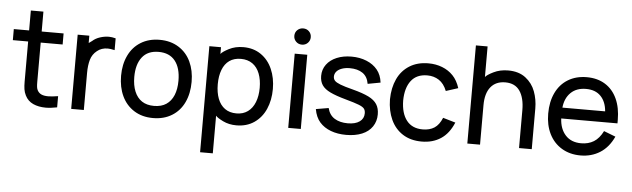

<svg xmlns="http://www.w3.org/2000/svg" viewBox="-53 -872 4278 1300"><g transform="rotate(5 2086.0 -222.0)"><path d="M270.5 16.1Q221.2 16.1 184.3 -0.7Q147.5 -17.6 129.4 -54.2Q119.1 -74.7 116 -95.9Q112.8 -117.2 112.8 -147.9V-419.9H8.8V-495.1H112.8V-630.4H198.2V-495.1H347.2V-419.9H198.2V-151.9Q198.2 -130.4 200 -117.7Q201.7 -105 207 -95.2Q216.8 -77.6 234.4 -69.8Q252 -62 280.3 -62Q305.2 -62 347.2 -68.8V7.3Q302.7 16.1 270.5 16.1Z M528.8 9.3H442.9V-495.1H522V-446.3Q520 -442.9 543.9 -460.9Q564.9 -480 595 -489.7Q625 -499.5 655.3 -499.5Q675.8 -499.5 701.2 -492.7V-412.6Q671.4 -419.4 654.3 -419.4Q611.3 -419.4 582 -395Q550.8 -370.6 539.8 -332.3Q528.8 -293.9 528.8 -242.7Z M999.5 22.9Q925.3 22.9 870.8 -11.5Q816.4 -45.9 788.1 -106Q759.8 -166 759.8 -243.7Q759.8 -321.3 788.6 -381.6Q817.4 -441.9 871.8 -475.3Q926.3 -508.8 999.5 -508.8Q1073.7 -508.8 1128.4 -474.6Q1183.1 -440.4 1211.2 -380.6Q1239.3 -320.8 1239.3 -243.7Q1239.3 -165 1210.9 -104.7Q1182.6 -44.4 1127.9 -10.7Q1073.2 22.9 999.5 22.9ZM999.5 -59.6Q1049.3 -59.6 1082.5 -81.8Q1115.7 -104 1132.8 -145.3Q1149.9 -186.5 1149.9 -243.7Q1149.9 -330.6 1111.6 -378.7Q1073.2 -426.8 999.5 -426.8Q925.3 -426.8 887.5 -377.9Q849.6 -329.1 849.6 -243.7Q849.6 -186.5 866.9 -144.8Q884.3 -103 917.2 -81.3Q950.2 -59.6 999.5 -59.6Z M1424.3 225.6H1337.9V-495.1H1417V-449.2Q1427.7 -464.4 1470.7 -486.6Q1513.7 -508.8 1568.8 -508.8Q1637.7 -508.8 1688.2 -473.9Q1738.8 -439 1765.1 -378.7Q1791.5 -318.4 1791.5 -243.7Q1791.5 -168 1765.1 -107.7Q1738.8 -47.4 1687.7 -12.2Q1636.7 22.9 1566.4 22.9Q1515.6 22.9 1475.3 3.2Q1435.1 -16.6 1424.3 -30.3ZM1560.1 -57.6Q1605 -57.6 1637 -80.8Q1668.9 -104 1685.5 -146.2Q1702.1 -188.5 1702.1 -243.7Q1702.1 -298.3 1686 -340.3Q1669.9 -382.3 1637.5 -405.3Q1605 -428.2 1558.6 -428.2Q1512.2 -428.2 1480.7 -406Q1449.2 -383.8 1433.1 -341.8Q1417 -299.8 1417 -243.7Q1417 -187.5 1433.1 -145.5Q1449.2 -103.5 1481 -80.6Q1512.7 -57.6 1560.1 -57.6Z M1960.9 -560.1Q1937 -560.1 1920.9 -576.2Q1904.8 -592.3 1904.8 -615.2Q1904.8 -639.2 1921.1 -654.8Q1937.5 -670.4 1960.9 -670.4Q1984.9 -670.4 2000.7 -654.5Q2016.6 -638.7 2016.6 -615.2Q2016.6 -592.3 2000.7 -576.2Q1984.9 -560.1 1960.9 -560.1ZM2003.4 9.3H1918V-495.1H2003.4Z M2312.5 22.5Q2253.9 22.5 2207.8 5.1Q2161.6 -12.2 2132.3 -45.4Q2103 -78.6 2093.3 -133.8L2179.2 -148.4Q2190.9 -101.1 2226.8 -78.9Q2262.7 -56.6 2316.4 -56.6Q2368.2 -56.6 2397 -77.4Q2425.8 -98.1 2425.8 -133.8Q2425.8 -153.8 2416.7 -165.5Q2407.7 -177.2 2380.1 -188.2Q2352.5 -199.2 2288.6 -216.8Q2221.2 -235.4 2182.4 -254.2Q2143.6 -272.9 2126.5 -298.3Q2109.4 -323.7 2109.4 -360.8Q2109.4 -404.8 2134.3 -438.5Q2159.2 -472.2 2203.4 -490.5Q2247.6 -508.8 2303.7 -508.8Q2359.9 -508.8 2405.8 -490Q2451.7 -471.2 2479.7 -437Q2507.8 -402.8 2514.2 -350.6L2427.7 -334.5Q2419.4 -383.8 2385.7 -406.7Q2352.1 -429.7 2298.3 -429.7Q2267.6 -429.7 2244.1 -421.1Q2220.7 -412.6 2208.3 -397.7Q2195.8 -382.8 2195.8 -363.8Q2195.8 -347.2 2206.1 -335.9Q2216.3 -324.7 2244.9 -313.5Q2273.4 -302.2 2331.1 -287.6Q2400.4 -269.5 2439.7 -250Q2479 -230.5 2496.6 -202.9Q2514.2 -175.3 2514.2 -134.3Q2514.2 -86.9 2489.7 -51Q2465.3 -15.1 2419.7 3.7Q2374 22.5 2312.5 22.5Z M2825.7 22.9Q2750.5 22.9 2697 -11.2Q2643.6 -45.4 2616 -105.5Q2588.4 -165.5 2587.4 -243.2Q2588.4 -321.8 2616.2 -381.6Q2644 -441.4 2697.8 -475.1Q2751.5 -508.8 2826.2 -508.8Q2877 -508.8 2920.2 -491.9Q2963.4 -475.1 2994.1 -443.1Q3024.9 -411.1 3041.5 -358.9L2959 -332.5Q2939.5 -381.8 2905 -404.3Q2870.6 -426.8 2825.7 -426.8Q2752.9 -426.8 2715.6 -377.9Q2678.2 -329.1 2677.2 -243.2Q2678.2 -156.2 2716.1 -107.9Q2753.9 -59.6 2825.7 -59.6Q2872.6 -59.6 2904.8 -80.3Q2937 -101.1 2957 -149.9L3042 -125Q3010.3 -48.8 2955.3 -12.9Q2900.4 22.9 2825.7 22.9Z M3573.2 9.3H3486.8V-248Q3486.8 -331.5 3454.6 -378.7Q3422.4 -425.8 3356 -425.8Q3291.5 -425.8 3256.6 -382.6Q3221.7 -339.4 3221.7 -259.3V9.3H3135.3V-657.7H3214.8V-449.7Q3225.1 -464.4 3269 -486.1Q3313 -507.8 3368.2 -507.8Q3440.4 -507.8 3486.6 -472.4Q3532.7 -437 3553 -382.6Q3573.2 -328.1 3573.2 -267.1Z M3905.3 22.9Q3832.5 22.9 3777.3 -10.3Q3722.2 -43.5 3692.6 -103Q3663.1 -162.6 3663.1 -240.7Q3663.1 -321.3 3692.1 -382.1Q3721.2 -442.9 3775.4 -475.8Q3829.6 -508.8 3902.8 -508.8Q3975.6 -508.8 4028.1 -475.8Q4080.6 -442.9 4108.4 -382.1Q4136.2 -321.3 4136.2 -238.8V-215.3H3753.9Q3757.3 -144.5 3795.9 -102.1Q3834.5 -59.6 3902.8 -59.6Q3951.7 -59.6 3988.3 -82Q4024.9 -104.5 4050.3 -155.3L4129.9 -124.5Q4095.7 -50.3 4037.6 -13.7Q3979.5 22.9 3905.3 22.9ZM4045.9 -289.1Q4040.5 -354.5 4004.4 -391.8Q3968.3 -429.2 3904.3 -429.2Q3839.4 -429.2 3800.5 -391.1Q3761.7 -353 3755.4 -289.1Z"/></g></svg>

Font: Potro Sans Bangla SemiBold
Style: Regular
Weight: 600
Designer: Jayed Ahsan Saad
Foundry: Codepotro
Version: Potro Sans Bangla;Version 0.996;CodepotroFonts;